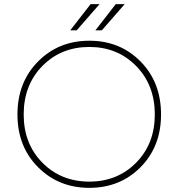

<svg xmlns="http://www.w3.org/2000/svg" viewBox="-20 -894 859 924"><path d="M755 -343Q755 -498 656.5 -598Q558 -698 410 -698Q262 -698 163 -598Q64 -498 64 -343Q64 -189 163 -89.5Q262 10 410 10Q558 10 656.5 -89.5Q755 -189 755 -343ZM410 -20Q274 -20 184 -111Q94 -202 94 -343Q94 -485 184 -576.5Q274 -668 410 -668Q545 -668 635 -576.5Q725 -485 725 -343Q725 -202 635 -111Q545 -20 410 -20ZM416 -874H459L349 -748H318ZM537 -874H580L470 -748H439Z"/></svg>

Font: Roundo ExtraLight
Style: Regular
Weight: 250
Designer: Namrata Goyal (Gurmukhi), Shiva Nallaperumal (Latin)
Foundry: Indian Type Foundry
Version: Version 1.000;PS 1.0;hotconv 1.0.88;makeotf.lib2.5.647800